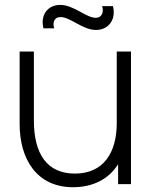

<svg xmlns="http://www.w3.org/2000/svg" viewBox="-20 -750 624 782"><path d="M370.5 -628C424.5 -628 453.5 -673 440 -725H396C404 -700 394.5 -677.5 370 -677.5C330.5 -677.5 280.5 -730 225.5 -730C173 -730 143.5 -687.5 157 -634.5H201C193.5 -655.5 199 -680.5 226.5 -680.5C266.5 -680.5 316.5 -628 370.5 -628ZM455.5 -248.5C455.5 -129.5 402.5 -43 285 -43C172 -43 118 -122.5 118 -259V-540H60V-244.5C60 -103.5 128.5 12.5 277.5 12.5C354.5 12.5 421 -17.5 461 -81V0H513.5V-540H455.5Z"/></svg>

Font: Hauora Light
Style: Regular
Weight: 300
Designer: Wayne Shih
Foundry: WCYS
Version: Version 1.001;hotconv 1.0.109;makeotfexe 2.5.65596